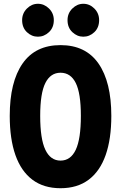

<svg xmlns="http://www.w3.org/2000/svg" viewBox="-20 -980 640 1015"><path d="M300 15Q211 15 151.2 -30Q91.5 -75 61.5 -160.2Q31.5 -245.5 31.5 -367.5Q31.5 -546.5 99.2 -644Q167 -741.5 300 -741.5Q433 -741.5 500.8 -644Q568.5 -546.5 568.5 -367.5Q568.5 -245.5 538.5 -160.2Q508.5 -75 448.8 -30Q389 15 300 15ZM300 -131Q353.5 -131 380.5 -188.2Q407.5 -245.5 407.5 -367.5Q407.5 -487 380.5 -541.2Q353.5 -595.5 300 -595.5Q247 -595.5 219.8 -541.2Q192.5 -487 192.5 -367.5Q192.5 -245.5 219.8 -188.2Q247 -131 300 -131ZM180.5 -786Q147.5 -786 122.2 -810Q97 -834 97 -873.5Q97 -909.5 122.2 -934.8Q147.5 -960 180.5 -960Q213.5 -960 239 -935Q264.5 -910 264.5 -873.5Q264.5 -834 238.8 -810Q213 -786 180.5 -786ZM420.5 -786Q388 -786 362.5 -810Q337 -834 337 -873.5Q337 -910 362.5 -935Q388 -960 420.5 -960Q454 -960 479 -934.8Q504 -909.5 504 -873.5Q504 -834 478.8 -810Q453.5 -786 420.5 -786Z"/></svg>

Font: Spline Sans Mono
Style: Regular
Weight: 400
Monospace: yes
Designer: Eben Sorkin, Mirko Velimirovic
Foundry: Sorkin Type
Version: Version 1.004